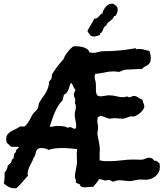

<svg xmlns="http://www.w3.org/2000/svg" viewBox="-20 -985 893 1035"><path d="M838.9 -106Q841.8 -95.7 841.8 -85.9Q841.8 -66.9 834 -53.7Q826.2 -40.5 814.5 -32Q802.7 -23.4 789.6 -19.8Q776.4 -16.1 766.1 -16.1Q760.7 -16.1 754.4 -16.6Q748 -17.1 738.8 -17.1Q720.7 -17.1 705.8 -12.9Q690.9 -8.8 678.2 -8.8Q665.5 -8.8 651.6 -11Q637.7 -13.2 624 -13.2Q615.7 -13.2 608.2 -11.5Q600.6 -9.8 592.8 -5.9Q585.4 -5.9 579.3 -10.5Q573.2 -15.1 564.9 -15.1Q560.5 -15.1 557.1 -13.7Q553.7 -12.2 548.8 -12.2Q540.5 -12.2 533.4 -15.6Q526.4 -19 518.1 -19H513.2Q510.7 -12.2 507.1 -7.3Q503.4 -2.4 499.3 2.2Q495.1 6.8 490.7 11.7Q486.3 16.6 481.9 22.9L475.1 22Q465.3 22 455.6 23.4Q445.8 24.9 436 24.9Q426.8 24.9 419.7 22Q412.6 19 411.1 9.8Q404.8 5.9 398.7 4.2Q392.6 2.4 388.2 -2.9Q389.2 -4.9 389.2 -11.2Q389.2 -16.6 386.5 -21.2Q383.8 -25.9 383.8 -32.2Q383.8 -42.5 385.5 -52.7Q387.2 -63 389.4 -73.2Q391.6 -83.5 393.3 -94Q395 -104.5 395 -115.2Q395 -124 394.5 -133.1Q394 -142.1 394 -151.9Q394 -156.7 394 -161.1Q394 -165.5 395 -169.9V-181.2Q374.5 -183.6 355.5 -185.3Q336.4 -187 315.9 -187Q297.9 -187 279.3 -185.3Q260.7 -183.6 242.2 -176.8Q233.9 -182.1 223.6 -184.6Q213.4 -187 203.1 -187Q190.9 -187 185.1 -183.1Q179.2 -179.2 176.3 -172.9Q173.3 -166.5 172.1 -159.2Q170.9 -151.9 168 -145Q165.5 -140.6 164.1 -138.4Q162.6 -136.2 161.4 -134.5Q160.2 -132.8 159.2 -130.6Q158.2 -128.4 157.2 -124Q157.2 -121.6 152.8 -114Q148.4 -106.4 143.1 -95.7Q137.7 -85 133.3 -72.3Q128.9 -59.6 128.9 -46.9Q128.9 -44.4 129.9 -42.5Q130.9 -40.5 130.9 -39.1Q130.9 -38.6 126.7 -33.4Q122.6 -28.3 116.2 -21.2Q109.9 -14.2 102.3 -5.6Q94.7 2.9 87.9 10.3Q81.1 17.6 75.7 22.9Q70.3 28.3 68.8 28.8Q65.9 29.8 63 29.8Q60.1 29.8 57.1 29.8Q40 29.8 25.4 21.7Q10.7 13.7 0 2.9L2 -3.9Q4.4 -16.6 4.6 -29.5Q4.9 -42.5 4.9 -55.2Q13.2 -64 16.8 -73.2Q20.5 -82.5 22 -92.8Q27.8 -97.7 31.5 -100.6Q35.2 -103.5 37.6 -106.4Q40 -109.4 41.5 -113.3Q43 -117.2 43.9 -124L53.2 -131.8Q54.7 -138.7 54.9 -145.3Q55.2 -151.9 58.1 -158.2L64.9 -164.1Q66.4 -167 66.7 -169.7Q66.9 -172.4 66.9 -174.8Q68.4 -179.7 74 -182.6Q79.6 -185.5 81.1 -190.9V-192.9Q75.7 -193.8 70.6 -193.8Q65.4 -193.8 61 -193.8Q55.7 -193.8 51 -193.8Q46.4 -193.8 42 -192.9Q31.2 -201.2 22.2 -210Q13.2 -218.8 13.2 -232.9Q13.2 -251 21.2 -261Q29.3 -271 40.8 -277.6Q52.2 -284.2 64.9 -289.6Q77.6 -294.9 86.9 -303.2H111.8Q120.1 -309.6 125.5 -316.2Q130.9 -322.8 135 -329.8Q139.2 -336.9 143.3 -345.2Q147.5 -353.5 152.8 -363.8Q158.2 -373.5 167.5 -381.6Q176.8 -389.6 183.1 -399.9Q187 -407.7 187.5 -416Q188 -424.3 191.9 -432.1Q199.2 -445.3 206.8 -455.6Q214.4 -465.8 221.4 -476.3Q228.5 -486.8 234.4 -500Q240.2 -513.2 244.1 -532.2V-534.2Q244.1 -535.6 243.7 -537.1Q243.2 -538.6 243.2 -540Q243.2 -543.9 248.5 -549.6Q253.9 -555.2 256.8 -561Q259.3 -566.4 259 -571.5Q258.8 -576.7 259.8 -582Q260.7 -585.4 268.6 -597.4Q276.4 -609.4 286.4 -622.8Q296.4 -636.2 306.4 -648.2Q316.4 -660.2 321.8 -664.1Q324.7 -674.8 332.8 -687.5Q340.8 -700.2 349.9 -710.9Q358.9 -721.7 366.9 -728.8Q375 -735.8 378.9 -735.8Q385.3 -735.8 397.5 -735.4Q409.7 -734.9 422.9 -731.9Q436 -729 447.3 -722.2Q458.5 -715.3 462.9 -702.1Q469.2 -701.2 474.9 -700.7Q480.5 -700.2 485.8 -700.2Q492.7 -700.2 498 -701.7Q503.4 -703.1 509.3 -704.6Q515.1 -706.1 522.5 -707.5Q529.8 -709 540 -709Q579.1 -709 619.4 -712.6Q659.7 -716.3 699.2 -723.1Q701.7 -723.1 703.9 -724.1Q706.1 -725.1 709 -725.1Q710.4 -725.1 712.2 -722.9Q713.9 -720.7 714.8 -719.2Q718.3 -720.7 722.2 -720.9Q726.1 -721.2 730 -721.2Q744.1 -721.2 758.3 -717Q772.5 -712.9 786.1 -710Q788.6 -700.2 790.8 -690.9Q793 -681.6 793 -671.9Q793 -655.3 788.1 -647.2Q783.2 -639.2 775.9 -634.5Q768.6 -629.9 760.3 -625.7Q752 -621.6 745.1 -612.8H737.8H726.1Q710.9 -612.8 695.8 -611.3Q680.7 -609.9 665 -609.9Q657.7 -609.9 652.1 -608.6Q646.5 -607.4 641.8 -605.5Q637.2 -603.5 632.3 -601.3Q627.4 -599.1 621.1 -597.2Q613.3 -598.6 606.4 -599.4Q599.6 -600.1 591.8 -600.1Q566.4 -600.1 542.5 -594.2Q518.6 -588.4 494.1 -586.9Q490.2 -581.5 490.2 -574.2Q490.2 -562 493.7 -550.8Q497.1 -539.6 497.1 -525.9V-507.8Q497.1 -501 497.3 -493.7Q497.6 -486.3 499.5 -480.2Q501.5 -474.1 506.3 -470Q511.2 -465.8 520 -465.8Q532.2 -465.8 544.7 -468.5Q557.1 -471.2 568.8 -471.2Q588.4 -471.2 607.2 -466.1Q626 -460.9 646 -460.9Q650.4 -460.9 655 -462.9Q659.7 -464.8 665 -464.8Q667.5 -464.8 669.9 -462.9Q672.4 -460.9 676.8 -460.9Q683.6 -460.9 689.5 -464.4Q695.3 -467.8 703.1 -467.8Q709.5 -467.8 715.1 -465.1Q720.7 -462.4 726.1 -458.7Q731.4 -455.1 736.8 -451.9Q742.2 -448.7 748 -448.2Q748 -438.5 752.9 -429.7Q757.8 -420.9 757.8 -411.1Q757.8 -402.3 750.7 -392.8Q743.7 -383.3 734.1 -375.2Q724.6 -367.2 714.8 -362.1Q705.1 -356.9 700.2 -356.9Q697.8 -356.9 695.6 -357.4Q693.4 -357.9 690.9 -357.9Q684.6 -357.9 678.2 -356Q671.9 -354 665.8 -351.6Q659.7 -349.1 653.1 -347.2Q646.5 -345.2 639.2 -345.2Q628.4 -345.2 617.9 -346.7Q607.4 -348.1 596.2 -348.1Q589.8 -348.1 584.5 -346.7Q579.1 -345.2 573.2 -345.2Q567.9 -345.2 560.5 -347.7Q553.2 -350.1 545.7 -353Q538.1 -356 531.7 -358.4Q525.4 -360.8 522 -360.8Q518.1 -360.8 516.6 -357.9Q515.1 -355 511.2 -355H508.8Q506.3 -350.6 505.6 -345.9Q504.9 -341.3 504.9 -336.9V-325.2Q505.9 -318.4 507.3 -312.3Q508.8 -306.2 508.8 -299.8Q508.8 -291.5 507.6 -282.7Q506.3 -273.9 504.9 -264.2Q505.9 -256.3 508.1 -245.6Q510.3 -234.9 512.5 -223.4Q514.6 -211.9 516.4 -201.2Q518.1 -190.4 518.1 -182.1Q518.1 -176.8 518.1 -171.6Q518.1 -166.5 517.1 -161.1V-121.1Q529.8 -117.2 543 -116.7Q556.2 -116.2 568.8 -116.2Q601.1 -116.2 633.8 -120.6Q666.5 -125 699.2 -125Q709.5 -125 719.5 -124.5Q729.5 -124 740.2 -124Q752 -124 762.7 -129.4Q773.4 -134.8 784.2 -134.8Q802.7 -134.8 811 -118.2L814.9 -119.1Q823.2 -119.1 827.4 -114.5Q831.5 -109.9 838.9 -106ZM382.8 -291Q386.7 -291 388.4 -293.9Q390.1 -296.9 390.4 -301Q390.6 -305.2 390.4 -309.6Q390.1 -314 390.1 -316.9Q388.7 -329.6 385.7 -342Q382.8 -354.5 382.8 -368.2Q382.8 -377.9 386 -388.7Q389.2 -399.4 389.2 -410.2Q389.2 -415 388.4 -418Q387.7 -420.9 386.5 -422.9Q385.3 -424.8 384.5 -426.8Q383.8 -428.7 383.8 -432.1Q383.8 -434.6 385 -437.5Q386.2 -440.4 386.2 -445.8Q386.2 -449.2 385 -452.1Q383.8 -455.1 382.1 -458.5Q380.4 -461.9 379.2 -465.8Q377.9 -469.7 377.9 -475.1Q377.9 -482.4 381.3 -487.8Q384.8 -493.2 387.2 -500Q379.4 -508.3 375.2 -518.6Q371.1 -528.8 365.2 -538.1Q359.4 -535.2 356.9 -527.1Q354.5 -519 351.6 -509.5Q348.6 -500 343 -490.2Q337.4 -480.5 324.2 -474.1L317.9 -444.8Q303.7 -431.6 293.2 -414.1Q282.7 -396.5 274.7 -377.4Q266.6 -358.4 260.3 -339.1Q253.9 -319.8 248 -303.2Q249.5 -302.2 251.5 -302Q253.4 -301.8 254.9 -301.8Q263.2 -301.8 271 -304Q278.8 -306.2 287.1 -306.2Q308.1 -306.2 328.1 -303.2Q333.5 -302.2 337.2 -299.6Q340.8 -296.9 346.2 -296.9Q348.6 -296.9 350.3 -298.3Q352.1 -299.8 356 -299.8Q363.8 -299.8 369.6 -295.4Q375.5 -291 382.8 -291ZM614.3 -928.2Q614.3 -925.8 613 -921.4Q611.8 -917 609.9 -912.6Q607.9 -908.2 606 -904.5Q604 -900.9 602.1 -899.4Q599.6 -898.4 597.7 -898.7Q595.7 -898.9 594.2 -897Q592.8 -890.6 588.9 -886Q585 -881.3 579.8 -877.2Q574.7 -873 569.6 -869.4Q564.5 -865.7 560.1 -861.3Q557.6 -858.4 556.6 -854.7Q555.7 -851.1 553.2 -848.1Q550.8 -845.7 547.6 -844.2Q544.4 -842.8 543 -840.3Q537.6 -833.5 535.4 -825Q533.2 -816.4 527.3 -810.1L522 -806.2Q519.5 -803.7 519.5 -801.3Q519.5 -798.8 517.1 -796.4Q515.6 -795.4 511.5 -793.9Q507.3 -792.5 502.4 -791.3Q497.6 -790 493.4 -789.1Q489.3 -788.1 487.3 -788.1Q480.5 -788.1 473.1 -791Q469.7 -791 468.3 -792.7Q466.8 -794.4 465.6 -796.9Q464.4 -799.3 463.4 -801.3Q462.4 -803.2 460 -804.2Q457.5 -808.6 454.8 -811.3Q452.1 -814 452.1 -819.3Q460.4 -836.4 470.5 -852.1Q480.5 -867.7 488.3 -884.3Q497.1 -884.3 502.7 -887.7Q508.3 -891.1 512.5 -896Q516.6 -900.9 521 -905.8Q525.4 -910.6 532.2 -913.1Q533.7 -921.9 538.3 -931.2Q543 -940.4 549.8 -948Q556.6 -955.6 565.4 -960.4Q574.2 -965.3 584 -965.3Q589.4 -965.3 591.3 -964.4Q597.2 -960 601.6 -957Q606 -954.1 608.6 -950.9Q611.3 -947.8 612.8 -942.6Q614.3 -937.5 614.3 -928.2Z"/></svg>

Font: Margarine
Style: Regular
Weight: 400
Designer: Astigmatic (AOETI)
Foundry: Astigmatic (AOETI)
Version: Version 1.000